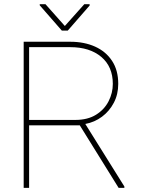

<svg xmlns="http://www.w3.org/2000/svg" viewBox="-20 -914 694 934"><path d="M557.1 0 368.2 -304.2H121.6V0H95.2V-710.9H321.8Q389.6 -710.9 442.4 -687.3Q495.1 -663.6 525.1 -617.9Q555.2 -572.3 555.2 -505.9Q555.2 -455.1 533.7 -414.1Q512.2 -373 476.1 -346.2Q439.9 -319.3 395 -311L585 -6.8V0ZM321.8 -684.6H121.6V-330.6H345.7Q406.7 -330.6 447.3 -356Q487.8 -381.3 508.3 -421.6Q528.8 -461.9 528.8 -505.9Q528.8 -589.8 472.7 -637.2Q416.5 -684.6 321.8 -684.6ZM201.2 -893.6 295.4 -787.6 390.1 -893.6H416V-887.2L309.6 -765.1H280.8L173.3 -888.2V-893.6Z"/></svg>

Font: Vazirmatn RD FD Thin
Style: Regular
Weight: 100
Designer: Saber Rastikerdar
Foundry: Saber Rastikerdar
Version: Version 33.003